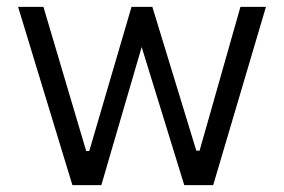

<svg xmlns="http://www.w3.org/2000/svg" viewBox="-20 -537 824 557"><path d="M751.5 -517 598.5 0H514.5L391 -400.5L274 0H190L32.5 -517H106L230 -99H239L361.5 -517H422L549.5 -100H559L677.5 -517Z"/></svg>

Font: Public Sans Thin Light
Style: Regular
Weight: 300
Version: Version 1.007